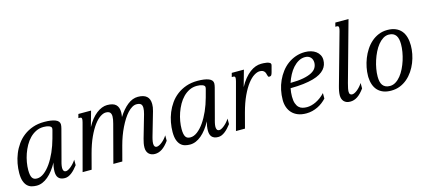

<svg xmlns="http://www.w3.org/2000/svg" viewBox="-54 -1221 3919 1738"><g transform="rotate(-15 1906.0 -352.5)"><path d="M85.9 -145Q85.9 -119.1 89.4 -101.1Q92.8 -83 99.9 -72Q106.9 -61 117.9 -56.2Q128.9 -51.3 144.5 -51.3Q177.2 -51.3 210.4 -76.4Q243.7 -101.6 273.7 -144.5Q303.7 -187.5 328.9 -244.1Q354 -300.8 371.1 -363.8L390.1 -434.1Q393.6 -445.8 393.6 -455.6Q393.6 -463.4 387.5 -469.2Q381.3 -475.1 371.1 -479Q360.8 -482.9 347.7 -484.9Q334.5 -486.8 319.8 -486.8Q281.2 -486.8 249 -470.9Q216.8 -455.1 190.7 -428.5Q164.6 -401.9 145 -366.9Q125.5 -332 112.3 -294.2Q99.1 -256.3 92.5 -217.8Q85.9 -179.2 85.9 -145ZM0 -139.6Q0 -183.1 8.5 -229Q17.1 -274.9 34.7 -318.1Q52.2 -361.3 79.6 -399.9Q106.9 -438.5 144.5 -467Q182.1 -495.6 230.2 -512.5Q278.3 -529.3 337.4 -529.3Q403.8 -529.3 441.4 -514.4Q479 -499.5 479 -467.8Q479 -459.5 477.3 -450.2Q475.6 -440.9 473.1 -430.7L400.9 -157.2Q398.9 -150.4 396.5 -141.4Q394 -132.3 391.8 -122.8Q389.6 -113.3 388.2 -103.3Q386.7 -93.3 386.7 -84.5Q386.7 -68.8 392.8 -58.1Q398.9 -47.4 415.5 -47.4Q421.9 -47.4 432.9 -52.5Q443.8 -57.6 457.3 -67.9Q470.7 -78.1 484.9 -93.3Q499 -108.4 512.2 -128.4V-77.1Q497.6 -58.1 482.7 -42Q467.8 -25.9 452.4 -14.2Q437 -2.4 421.1 4.2Q405.3 10.7 388.7 10.7Q366.7 10.7 351.8 4.4Q336.9 -2 328.1 -12.7Q319.3 -23.4 315.7 -38.1Q312 -52.7 312 -68.8Q312 -89.8 315.4 -111.6Q318.8 -133.3 324.7 -152.8Q303.7 -114.7 280.5 -84.5Q257.3 -54.2 231.9 -33Q206.5 -11.7 179.7 -0.5Q152.8 10.7 125 10.7Q100.6 10.7 77.9 4.6Q55.2 -1.5 37.8 -18.3Q20.5 -35.2 10.3 -64.2Q0 -93.3 0 -139.6Z M672.4 -433.6Q674.8 -443.8 676.3 -451.4Q677.7 -459 677.7 -464.4Q677.7 -474.6 673.1 -478.3Q668.5 -481.9 659.7 -481.9H646L655.8 -518.6H774.9L734.4 -374.5Q754.9 -412.6 778.3 -441.7Q801.8 -470.7 826.7 -490Q851.6 -509.3 877.2 -519.3Q902.8 -529.3 927.2 -529.3Q983.9 -529.3 1009 -505.1Q1034.2 -481 1034.2 -434.6Q1034.2 -413.6 1029.8 -389.6Q1071.3 -455.6 1118.2 -492.4Q1165 -529.3 1215.3 -529.3Q1324.7 -529.3 1324.7 -432.6Q1324.7 -418.5 1322.5 -402.6Q1320.3 -386.7 1314.9 -368.7L1253.9 -157.2Q1252 -150.4 1249.5 -141.6Q1247.1 -132.8 1244.9 -123Q1242.7 -113.3 1241.2 -103.3Q1239.7 -93.3 1239.7 -84.5Q1239.7 -65.4 1246.6 -56.9Q1253.4 -48.3 1264.6 -48.3Q1274.9 -48.3 1288.1 -54.7Q1301.3 -61 1314.9 -71.8Q1328.6 -82.5 1341.8 -97.2Q1355 -111.8 1365.2 -128.4V-77.1Q1332.5 -31.7 1300.3 -10.5Q1268.1 10.7 1232.9 10.7Q1216.3 10.7 1201.9 5.6Q1187.5 0.5 1177 -9.5Q1166.5 -19.5 1160.6 -34.4Q1154.8 -49.3 1154.8 -68.8Q1154.8 -89.8 1158.7 -109.9Q1162.6 -129.9 1168 -149.4L1229.5 -362.8Q1238.8 -396.5 1238.8 -419.4Q1238.8 -445.3 1226.1 -456.3Q1213.4 -467.3 1186 -467.3Q1165.5 -467.3 1144.3 -454.8Q1123 -442.4 1102.3 -420.2Q1081.5 -397.9 1062 -367.2Q1042.5 -336.4 1024.7 -300Q1006.8 -263.7 991.9 -223.1Q977.1 -182.6 965.8 -140.1L928.7 0H844.7L938 -353Q943.4 -372.6 946 -388.7Q948.7 -404.8 948.7 -417.5Q948.7 -442.4 937 -454.8Q925.3 -467.3 897.9 -467.3Q875 -467.3 846.4 -448.7Q817.9 -430.2 788.3 -390.6Q758.8 -351.1 730 -289.1Q701.2 -227.1 678.2 -140.1L641.1 0H556.6Z M1522.9 -145Q1522.9 -119.1 1526.4 -101.1Q1529.8 -83 1536.9 -72Q1543.9 -61 1554.9 -56.2Q1565.9 -51.3 1581.5 -51.3Q1614.3 -51.3 1647.5 -76.4Q1680.7 -101.6 1710.7 -144.5Q1740.7 -187.5 1765.9 -244.1Q1791 -300.8 1808.1 -363.8L1827.1 -434.1Q1830.6 -445.8 1830.6 -455.6Q1830.6 -463.4 1824.5 -469.2Q1818.4 -475.1 1808.1 -479Q1797.9 -482.9 1784.7 -484.9Q1771.5 -486.8 1756.8 -486.8Q1718.3 -486.8 1686 -470.9Q1653.8 -455.1 1627.7 -428.5Q1601.6 -401.9 1582 -366.9Q1562.5 -332 1549.3 -294.2Q1536.1 -256.3 1529.5 -217.8Q1522.9 -179.2 1522.9 -145ZM1437 -139.6Q1437 -183.1 1445.6 -229Q1454.1 -274.9 1471.7 -318.1Q1489.3 -361.3 1516.6 -399.9Q1543.9 -438.5 1581.5 -467Q1619.1 -495.6 1667.2 -512.5Q1715.3 -529.3 1774.4 -529.3Q1840.8 -529.3 1878.4 -514.4Q1916 -499.5 1916 -467.8Q1916 -459.5 1914.3 -450.2Q1912.6 -440.9 1910.2 -430.7L1837.9 -157.2Q1835.9 -150.4 1833.5 -141.4Q1831.1 -132.3 1828.9 -122.8Q1826.7 -113.3 1825.2 -103.3Q1823.7 -93.3 1823.7 -84.5Q1823.7 -68.8 1829.8 -58.1Q1835.9 -47.4 1852.5 -47.4Q1858.9 -47.4 1869.9 -52.5Q1880.9 -57.6 1894.3 -67.9Q1907.7 -78.1 1921.9 -93.3Q1936 -108.4 1949.2 -128.4V-77.1Q1934.6 -58.1 1919.7 -42Q1904.8 -25.9 1889.4 -14.2Q1874 -2.4 1858.2 4.2Q1842.3 10.7 1825.7 10.7Q1803.7 10.7 1788.8 4.4Q1773.9 -2 1765.1 -12.7Q1756.3 -23.4 1752.7 -38.1Q1749 -52.7 1749 -68.8Q1749 -89.8 1752.4 -111.6Q1755.9 -133.3 1761.7 -152.8Q1740.7 -114.7 1717.5 -84.5Q1694.3 -54.2 1668.9 -33Q1643.6 -11.7 1616.7 -0.5Q1589.8 10.7 1562 10.7Q1537.6 10.7 1514.9 4.6Q1492.2 -1.5 1474.9 -18.3Q1457.5 -35.2 1447.3 -64.2Q1437 -93.3 1437 -139.6Z M2339.8 -467.3Q2316.9 -467.3 2287.6 -449.2Q2258.3 -431.2 2227.8 -391.8Q2197.3 -352.5 2168 -290.3Q2138.7 -228 2115.2 -140.1L2078.1 0H1993.7L2109.9 -433.6Q2112.3 -443.8 2113.8 -451.4Q2115.2 -459 2115.2 -464.4Q2115.2 -474.6 2110.6 -478.3Q2106 -481.9 2097.2 -481.9H2083.5L2093.3 -518.6H2207L2164.1 -365.7Q2187 -408.2 2212.4 -439Q2237.8 -469.7 2264.4 -490Q2291 -510.3 2317.9 -519.8Q2344.7 -529.3 2371.1 -529.3Q2379.4 -529.3 2394.3 -528.8Q2409.2 -528.3 2423.8 -525.4Q2438.5 -522.5 2449.2 -516.4Q2460 -510.3 2460 -499Q2460 -494.1 2458.5 -489.3L2442.9 -430.7Q2438.5 -413.6 2432.6 -405.3Q2426.8 -397 2411.6 -397Q2405.3 -397 2402.6 -402.1Q2399.9 -407.2 2397.9 -415Q2396 -422.9 2393.3 -432.1Q2390.6 -441.4 2384.8 -449.2Q2378.9 -457 2368.4 -462.2Q2357.9 -467.3 2339.8 -467.3Z M2475.1 -161.1Q2475.1 -208 2484.6 -253.4Q2494.1 -298.8 2512.7 -339.6Q2531.2 -380.4 2557.9 -415.3Q2584.5 -450.2 2618.4 -475.3Q2652.3 -500.5 2693.4 -514.9Q2734.4 -529.3 2781.2 -529.3Q2810.5 -529.3 2836.7 -521.7Q2862.8 -514.2 2882.3 -499.8Q2901.9 -485.4 2913.3 -464.6Q2924.8 -443.8 2924.8 -417.5Q2924.8 -394 2917.5 -372.3Q2910.2 -350.6 2893.8 -331.8Q2877.4 -313 2850.6 -297.4Q2823.7 -281.7 2784.4 -270.8Q2745.1 -259.8 2692.4 -253.4Q2639.6 -247.1 2571.8 -246.6Q2564 -208 2564 -170.4Q2564 -130.9 2572.8 -106Q2581.5 -81.1 2596.2 -66.9Q2610.8 -52.7 2630.4 -47.6Q2649.9 -42.5 2671.9 -42.5Q2691.4 -42.5 2713.1 -47.9Q2734.9 -53.2 2757.1 -64Q2779.3 -74.7 2801 -90.8Q2822.8 -106.9 2842.8 -128.4V-77.1Q2825.7 -58.6 2804.7 -42.5Q2783.7 -26.4 2759.5 -14.6Q2735.4 -2.9 2708.3 3.9Q2681.2 10.7 2651.9 10.7Q2606.4 10.7 2573.2 -2.7Q2540 -16.1 2518.3 -39.6Q2496.6 -63 2485.8 -94.2Q2475.1 -125.5 2475.1 -161.1ZM2839.4 -415.5Q2839.4 -428.7 2835.4 -441.2Q2831.5 -453.6 2823 -463.4Q2814.5 -473.1 2801.3 -479Q2788.1 -484.9 2769.5 -484.9Q2737.3 -484.9 2709 -469Q2680.7 -453.1 2656.7 -426.5Q2632.8 -399.9 2614.5 -365.2Q2596.2 -330.6 2584 -293Q2655.8 -293.5 2704.6 -303Q2753.4 -312.5 2783.4 -328.6Q2813.5 -344.7 2826.4 -366.9Q2839.4 -389.2 2839.4 -415.5Z M3133.3 -630.9Q3136.2 -641.1 3137.5 -648.7Q3138.7 -656.2 3138.7 -661.6Q3138.7 -671.9 3134 -675.5Q3129.4 -679.2 3120.6 -679.2H3106.9L3116.7 -715.8H3240.2L3085 -157.2Q3077.6 -130.4 3074 -111.3Q3070.3 -92.3 3070.3 -79.1Q3070.3 -62 3078.1 -55.2Q3085.9 -48.3 3097.2 -48.3Q3107.4 -48.3 3120.4 -54.7Q3133.3 -61 3146.7 -72Q3160.2 -83 3173.1 -97.7Q3186 -112.3 3196.3 -128.4V-77.1Q3163.6 -31.7 3131.3 -10.5Q3099.1 10.7 3064 10.7Q3025.4 10.7 3005.1 -10.7Q2984.9 -32.2 2984.9 -68.8Q2984.9 -77.6 2986.1 -88.6Q2987.3 -99.6 2989.5 -111.1Q2991.7 -122.6 2994.4 -133.3Q2997.1 -144 2999.5 -152.8Z M3277.3 -172.4Q3277.3 -210 3285.4 -251.2Q3293.5 -292.5 3309.1 -332.3Q3324.7 -372.1 3347.9 -407.7Q3371.1 -443.4 3401.6 -470.5Q3432.1 -497.6 3470 -513.4Q3507.8 -529.3 3552.7 -529.3Q3597.2 -529.3 3629.4 -515.6Q3661.6 -502 3682.6 -477.1Q3703.6 -452.1 3713.6 -417Q3723.6 -381.8 3723.6 -338.9Q3723.6 -301.3 3715.8 -260.7Q3708 -220.2 3692.4 -181.2Q3676.8 -142.1 3653.3 -107.4Q3629.9 -72.8 3599.1 -46.4Q3568.4 -20 3530.3 -4.6Q3492.2 10.7 3446.8 10.7Q3404.8 10.7 3373.8 -1.5Q3342.8 -13.7 3321.8 -36.1Q3300.8 -58.6 3289.8 -90.3Q3278.8 -122.1 3277.3 -161.1ZM3554.2 -485.4Q3525.9 -485.4 3500.5 -469.2Q3475.1 -453.1 3453.6 -426.5Q3432.1 -399.9 3414.8 -364.7Q3397.5 -329.6 3385.3 -291.7Q3373 -253.9 3366.5 -215.6Q3359.9 -177.2 3359.9 -144Q3359.9 -119.1 3364.3 -98.6Q3368.7 -78.1 3378.9 -63.7Q3389.2 -49.3 3405.8 -41.3Q3422.4 -33.2 3447.3 -33.2Q3475.6 -33.2 3501.2 -49.1Q3526.9 -64.9 3548.3 -91.6Q3569.8 -118.2 3586.9 -153.1Q3604 -188 3616 -225.8Q3627.9 -263.7 3634.3 -301.8Q3640.6 -339.8 3640.6 -373.5Q3640.6 -398.4 3636.2 -419.2Q3631.8 -439.9 3621.8 -454.6Q3611.8 -469.2 3595.2 -477.3Q3578.6 -485.4 3554.2 -485.4Z"/></g></svg>

Font: Arian Grqi
Style: Italic
Weight: 400
Italic angle: -15°
Designer: Ruben Hakobyan (Tarumian)
Foundry: Ruben Hakobyan (Tarumian)
Version: Version 1.002